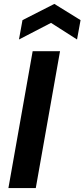

<svg xmlns="http://www.w3.org/2000/svg" viewBox="-20 -962 432 982"><path d="M23 0 147 -700H287L163 0ZM77 -760 95 -859 258 -942 392 -859 374 -760 241 -845Z"/></svg>

Font: DM Sans 18pt ExtraBold
Style: Italic
Weight: 800
Italic angle: -10°
Designer: Colophon Foundry, Jonny Pinhorn
Foundry: Colophon Foundry
Version: Version 4.004;gftools[0.9.30]